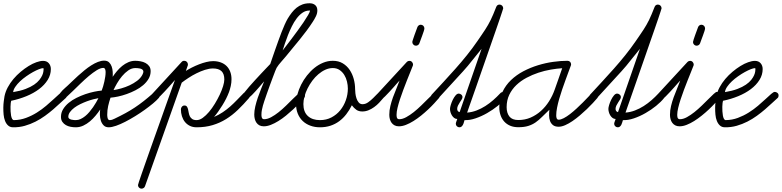

<svg xmlns="http://www.w3.org/2000/svg" viewBox="-47 -753 4679 1149"><path d="M20 -149.9Q18.6 -146.5 17.3 -136.7Q16.1 -127 15.9 -114Q15.6 -101.1 16.4 -86.9Q17.1 -72.8 19.3 -61Q21.5 -49.3 25.6 -41.7Q29.8 -34.2 36.6 -34.2Q74.7 -34.7 109.1 -47.6Q143.6 -60.5 173.6 -79.3Q203.6 -98.1 229.2 -119.9Q254.9 -141.6 274.7 -160.2Q294.4 -178.7 308.3 -190.9Q322.3 -203.1 329.6 -203.1Q337.9 -203.1 345.2 -197.3Q352.5 -191.4 352.5 -182.1Q352.5 -177.7 351.3 -173.6Q350.1 -169.4 346.7 -166.5Q332.5 -154.3 313.7 -136.5Q294.9 -118.7 272 -98.9Q249 -79.1 222.4 -59.8Q195.8 -40.5 165.5 -25.1Q135.3 -9.8 101.8 -0.2Q68.4 9.3 31.7 8.8Q13.2 8.8 1.5 -2Q-10.3 -12.7 -16.8 -29.5Q-23.4 -46.4 -25.4 -67.1Q-27.3 -87.9 -27.1 -108.6Q-26.9 -129.4 -24.4 -147.5Q-22 -165.5 -20 -177.2Q-14.6 -204.1 -0.5 -230.5Q13.7 -256.8 33.4 -280.3Q53.2 -303.7 76.9 -323.5Q100.6 -343.3 124.3 -357.9Q147.9 -372.6 170.7 -380.6Q193.4 -388.7 210.9 -388.7Q232.9 -388.7 245.1 -374.5Q257.3 -360.4 257.3 -339.8Q257.3 -305.2 238.3 -274.7Q219.2 -244.1 186.8 -219.7Q154.3 -195.3 111.1 -177.5Q67.9 -159.7 20 -149.9ZM31.7 -201.7Q75.7 -209 106.2 -220.7Q136.7 -232.4 157 -246.3Q177.2 -260.3 188.7 -274.9Q200.2 -289.6 205.8 -302.2Q211.4 -314.9 212.6 -324.7Q213.9 -334.5 213.9 -338.4Q213.9 -339.4 213.6 -342.3Q213.4 -345.2 211.4 -345.2Q202.6 -345.2 186.3 -338.9Q169.9 -332.5 150.4 -321.8Q130.9 -311 110.4 -296.6Q89.8 -282.2 73 -266.4Q56.2 -250.5 44.7 -233.6Q33.2 -216.8 31.7 -201.7Z M329.6 -159.7Q321.3 -159.7 314 -165.5Q306.6 -171.4 306.6 -180.7Q306.6 -187 312.7 -195.6Q318.8 -204.1 327.1 -212.4Q335.4 -220.7 343.8 -228Q352.1 -235.4 356.9 -239.7Q369.6 -251.5 385.7 -267.1Q401.9 -282.7 420.4 -299.6Q439 -316.4 458.7 -332.5Q478.5 -348.6 498.8 -361.6Q519 -374.5 538.8 -382.3Q558.6 -390.1 576.7 -390.1Q595.2 -390.1 605.7 -379.9Q616.2 -369.6 621.3 -355Q626.5 -340.3 627.4 -323.5Q628.4 -306.6 627.4 -293.5Q638.7 -310.5 653.1 -327.6Q667.5 -344.7 684.3 -358.4Q701.2 -372.1 720.9 -380.6Q740.7 -389.2 762.7 -389.2Q777.3 -389.2 793.7 -386.2Q810.1 -383.3 823.5 -376.2Q836.9 -369.1 845.7 -357.2Q854.5 -345.2 854.5 -327.1Q854.5 -302.2 842 -281.2Q829.6 -260.3 809.6 -243.2Q789.6 -226.1 763.9 -212.9Q738.3 -199.7 711.4 -190.2Q684.6 -180.7 659.2 -175.3Q633.8 -169.9 614.3 -168.5Q606 -143.6 600.3 -118.7Q594.7 -93.8 594.7 -66.9Q594.7 -64 595 -58.3Q595.2 -52.7 596.7 -47.4Q598.1 -42 601.1 -38.1Q604 -34.2 608.9 -34.2Q617.2 -34.2 624.3 -36.6Q631.3 -39.1 638.2 -42.5Q674.8 -60.1 703.9 -75.9Q732.9 -91.8 759.5 -109.4Q786.1 -127 812.7 -147.9Q839.4 -168.9 870.6 -196.3Q874 -199.2 877.7 -201.2Q881.3 -203.1 886.2 -203.1Q894.5 -203.1 901.6 -197Q908.7 -190.9 908.7 -182.1Q908.7 -178.2 907.2 -173.8Q905.8 -169.4 902.8 -166.5Q890.6 -152.3 868.7 -134Q846.7 -115.7 819.6 -96.2Q792.5 -76.7 762 -57.9Q731.4 -39.1 702.4 -24.2Q673.3 -9.3 647.5 -0.2Q621.6 8.8 603.5 8.8Q584.5 8.8 573.2 -2.7Q562 -14.2 556.6 -30.8Q551.3 -47.4 550.8 -65.7Q550.3 -84 552.7 -97.7Q540.5 -79.6 524.9 -60.8Q509.3 -42 491 -26.6Q472.7 -11.2 451.4 -1.2Q430.2 8.8 406.2 8.8Q391.6 8.8 375.7 5.9Q359.9 2.9 347.2 -4.4Q334.5 -11.7 326.2 -23.7Q317.9 -35.6 317.9 -53.7Q317.9 -78.6 330.6 -99.4Q343.3 -120.1 363.8 -137.2Q384.3 -154.3 410.4 -167.2Q436.5 -180.2 463.6 -189.5Q490.7 -198.7 516.4 -204.1Q542 -209.5 561.5 -210.9Q565.9 -222.2 570.1 -236.1Q574.2 -250 577.4 -264.6Q580.6 -279.3 582.8 -293.7Q585 -308.1 585 -320.3Q585 -323.2 584.7 -327.9Q584.5 -332.5 583 -336.7Q581.5 -340.8 578.9 -343.8Q576.2 -346.7 571.8 -346.7Q554.7 -346.7 532 -332.8Q509.3 -318.8 484.6 -298.1Q460 -277.3 435.1 -253.2Q410.2 -229 388.9 -208.3Q367.7 -187.5 352.1 -173.6Q336.4 -159.7 329.6 -159.7ZM406.7 -34.2Q421.4 -34.2 435.5 -40.8Q449.7 -47.4 462.9 -58.1Q476.1 -68.8 487.8 -82.8Q499.5 -96.7 509.8 -111.3Q520 -126 528.1 -140.1Q536.1 -154.3 542 -165.5Q529.8 -163.6 511.7 -158.9Q493.7 -154.3 473.6 -147Q453.6 -139.6 433.6 -129.9Q413.6 -120.1 397.7 -108.2Q381.8 -96.2 371.8 -82.5Q361.8 -68.8 361.8 -53.7Q361.8 -46.9 367.2 -43Q372.6 -39.1 379.9 -37.1Q387.2 -35.2 394.8 -34.7Q402.3 -34.2 406.7 -34.2ZM632.3 -213.9Q652.8 -216.8 678.2 -223.9Q703.6 -231 728.3 -242.4Q752.9 -253.9 773.4 -269.3Q793.9 -284.7 804.7 -304.7Q806.6 -308.6 808.8 -314.2Q811 -319.8 811 -324.2Q811 -332 805.4 -336.4Q799.8 -340.8 792 -342.8Q784.2 -344.7 775.9 -345.2Q767.6 -345.7 762.7 -345.7Q740.7 -345.7 720.5 -331.5Q700.2 -317.4 683.3 -297.1Q666.5 -276.9 653.3 -254.2Q640.1 -231.4 632.3 -213.9Z M876 -149.4Q867.2 -149.4 860.4 -155.5Q853.5 -161.6 853.5 -170.4Q853.5 -179.2 859.4 -186L1040 -382.3Q1045.9 -389.2 1055.2 -389.2Q1064.9 -389.2 1071.3 -382.8Q1077.6 -376.5 1077.6 -366.7Q1077.6 -364.3 1076.7 -360.4L1076.2 -359.9L1065.4 -328.6Q1081.5 -338.9 1101.8 -349.1Q1122.1 -359.4 1144 -367.9Q1166 -376.5 1187.7 -381.8Q1209.5 -387.2 1228.5 -387.2Q1253.4 -387.2 1273.9 -379.6Q1294.4 -372.1 1308.6 -358.2Q1322.8 -344.2 1330.6 -324.2Q1338.4 -304.2 1338.4 -278.8Q1338.4 -258.3 1334 -238.5Q1329.6 -218.8 1322.8 -199.7L1322.3 -199.2Q1316.4 -183.1 1306.4 -163.1Q1296.4 -143.1 1283.9 -123Q1271.5 -103 1258.5 -84.7Q1245.6 -66.4 1233.9 -53.2Q1262.2 -65.4 1285.6 -81.1Q1309.1 -96.7 1330.1 -115.2Q1351.1 -133.8 1370.8 -154.3Q1390.6 -174.8 1411.6 -196.3Q1418.5 -203.1 1426.8 -203.1Q1436.5 -203.1 1442.9 -196.8Q1449.2 -190.4 1449.2 -180.7Q1449.2 -173.3 1443.4 -166.5Q1410.2 -127.9 1376.7 -95.7Q1343.3 -63.5 1305.9 -40.3Q1268.6 -17.1 1225.3 -4.2Q1182.1 8.8 1129.9 8.8Q1106.4 8.8 1088.9 0Q1071.3 -8.8 1059.6 -23.4Q1047.9 -38.1 1041.7 -57.6Q1035.6 -77.1 1035.6 -99.1Q1035.6 -107.4 1041.7 -114.5Q1047.9 -121.6 1056.6 -121.6Q1066.9 -121.6 1071.5 -115Q1076.2 -108.4 1078.4 -98.9Q1080.6 -89.4 1082.5 -77.9Q1084.5 -66.4 1089.1 -56.9Q1093.8 -47.4 1103.3 -40.8Q1112.8 -34.2 1129.9 -34.2Q1147.5 -34.2 1166.5 -47.9Q1185.5 -61.5 1203.9 -83.3Q1222.2 -105 1238.8 -132.3Q1255.4 -159.7 1268.1 -186.5Q1280.8 -213.4 1288.1 -237.5Q1295.4 -261.7 1295.4 -277.3Q1295.4 -311 1278.6 -327.1Q1261.7 -343.3 1227.5 -343.3Q1205.1 -343.3 1179.4 -335Q1153.8 -326.7 1128.7 -314.2Q1103.5 -301.8 1080.6 -286.6Q1057.6 -271.5 1040.5 -258.3L820.8 361.3Q818.4 368.2 812.5 372.1Q806.6 376 799.8 376Q791 376 784.9 369.6Q778.8 363.3 778.8 354.5Q778.8 352.5 784.4 335.2Q790 317.9 800 289.3Q810.1 260.7 823.2 222.9Q836.4 185.1 851.6 142.3Q866.7 99.6 882.8 54.4Q898.9 9.3 914.6 -34.7Q930.2 -78.6 944.3 -118.7Q958.5 -158.7 970 -190.7Q981.4 -222.7 989.3 -244.6Q997.1 -266.6 1000 -274.4Q995.6 -269.5 986.1 -258.5Q976.6 -247.6 964.1 -233.6Q951.7 -219.7 937.7 -204.8Q923.8 -189.9 911.6 -177.7Q899.4 -165.5 889.6 -157.5Q879.9 -149.4 876 -149.4Z M1429.2 -161.1Q1420.9 -161.1 1413.6 -167Q1406.2 -172.9 1406.2 -182.1Q1406.2 -187 1417 -201.2Q1427.7 -215.3 1444.1 -234.1Q1460.4 -252.9 1480.2 -274.4Q1500 -295.9 1518.1 -315.2Q1536.1 -334.5 1550.5 -349.4Q1564.9 -364.3 1570.3 -370.1Q1575.7 -386.2 1583.5 -408.7Q1591.3 -431.2 1600.1 -456.5Q1608.9 -481.9 1618.7 -508.8Q1628.4 -535.6 1637.9 -560.5Q1647.5 -585.4 1657 -606.4Q1666.5 -627.4 1674.8 -641.6Q1686.5 -661.1 1699.5 -677.7Q1712.4 -694.3 1728 -706.8Q1743.7 -719.2 1762.7 -726.3Q1781.7 -733.4 1806.2 -733.4Q1826.7 -733.4 1839.4 -722.4Q1852.1 -711.4 1852.1 -690.4Q1852.1 -672.4 1843 -654.3Q1834 -636.2 1824.2 -621.6Q1807.1 -595.2 1787.6 -569.1Q1768.1 -543 1747.3 -517.3Q1726.6 -491.7 1705.6 -466.6Q1684.6 -441.4 1665 -417Q1651.4 -400.4 1635.5 -382.8Q1619.6 -365.2 1608.4 -347.2Q1606.4 -344.2 1600.3 -328.6Q1594.2 -313 1585.7 -290.3Q1577.1 -267.6 1567.6 -241.5Q1558.1 -215.3 1549.6 -191.2Q1541 -167 1534.7 -147.9Q1528.3 -128.9 1526.4 -121.1Q1522.9 -108.4 1520.3 -95.2Q1517.6 -82 1517.6 -68.4Q1517.6 -64 1517.8 -58.8Q1518.1 -53.7 1519.8 -49.3Q1521.5 -44.9 1524.7 -42.2Q1527.8 -39.6 1533.7 -39.6Q1553.2 -39.6 1575.4 -51.5Q1597.7 -63.5 1620.4 -81.5Q1643.1 -99.6 1664.8 -120.8Q1686.5 -142.1 1704.6 -160.2Q1722.7 -178.2 1736.1 -190.2Q1749.5 -202.1 1755.9 -202.1Q1764.6 -202.1 1771.5 -196.3Q1778.3 -190.4 1778.3 -181.2Q1778.3 -177.2 1777.1 -173.3Q1775.9 -169.4 1773.4 -166.5Q1761.7 -152.8 1744.6 -135Q1727.5 -117.2 1707.3 -98.4Q1687 -79.6 1664.6 -61.3Q1642.1 -43 1619.1 -28.8Q1596.2 -14.6 1574 -5.9Q1551.8 2.9 1531.7 2.9Q1516.1 2.9 1505.4 -2.9Q1494.6 -8.8 1487.8 -18.6Q1481 -28.3 1477.8 -41Q1474.6 -53.7 1474.6 -67.4Q1474.6 -89.8 1480.7 -116Q1486.8 -142.1 1495.8 -168.5Q1504.9 -194.8 1515.1 -220.2Q1525.4 -245.6 1533.7 -266.1Q1529.8 -261.7 1521.7 -252.4Q1513.7 -243.2 1503.7 -231.4Q1493.7 -219.7 1482.4 -207.3Q1471.2 -194.8 1460.9 -184.6Q1450.7 -174.3 1442.1 -167.7Q1433.6 -161.1 1429.2 -161.1ZM1644.5 -451.2Q1649.9 -458.5 1664.1 -476.6Q1678.2 -494.6 1696 -518.3Q1713.9 -542 1733.4 -568.6Q1752.9 -595.2 1769.3 -619.4Q1785.6 -643.6 1796.6 -662.6Q1807.6 -681.6 1808.6 -689.9H1804.7Q1782.2 -689.9 1763.2 -676.8Q1744.1 -663.6 1728.3 -642.6Q1712.4 -621.6 1699.5 -595.2Q1686.5 -568.8 1676 -542.2Q1665.5 -515.6 1657.7 -491.7Q1649.9 -467.8 1644.5 -451.2Z M1944.8 -389.2Q1979 -389.2 2004.2 -374Q2029.3 -358.9 2045.7 -334.5Q2062 -310.1 2070.1 -279.8Q2078.1 -249.5 2078.1 -219.7Q2078.1 -210 2079.8 -194.6Q2081.5 -179.2 2086.2 -164.8Q2090.8 -150.4 2099.6 -139.9Q2108.4 -129.4 2122.6 -129.4Q2140.1 -129.4 2156.2 -140.9Q2172.4 -152.3 2186.3 -166.3Q2200.2 -180.2 2211.4 -191.7Q2222.7 -203.1 2230 -203.1Q2239.3 -203.1 2246.1 -197.5Q2252.9 -191.9 2252.9 -182.1Q2252.9 -172.9 2247.1 -166.5Q2235.4 -152.3 2221.7 -137.9Q2208 -123.5 2192.1 -112.1Q2176.3 -100.6 2158.4 -93.3Q2140.6 -85.9 2121.1 -85.9Q2099.6 -85.9 2085.2 -96.2Q2070.8 -106.4 2058.6 -123Q2043.9 -93.3 2025.1 -69.1Q2006.3 -44.9 1982.9 -27.6Q1959.5 -10.3 1930.7 -0.7Q1901.9 8.8 1867.7 8.8Q1836.4 8.8 1810.1 -1Q1783.7 -10.7 1764.6 -28.8Q1745.6 -46.9 1735.1 -72.8Q1724.6 -98.6 1724.6 -130.4Q1724.6 -157.7 1732.7 -187.7Q1740.7 -217.8 1755.1 -246.3Q1769.5 -274.9 1789.8 -300.8Q1810.1 -326.7 1834.5 -346.4Q1858.9 -366.2 1887 -377.7Q1915 -389.2 1944.8 -389.2ZM2034.7 -223.1Q2034.7 -243.2 2029.5 -264.9Q2024.4 -286.6 2013.4 -304.4Q2002.4 -322.3 1985.4 -334Q1968.3 -345.7 1944.8 -345.7Q1921.9 -345.7 1899.9 -335.7Q1877.9 -325.7 1858.2 -308.8Q1838.4 -292 1822 -270Q1805.7 -248 1793.7 -224.1Q1781.7 -200.2 1775.1 -175.8Q1768.6 -151.4 1768.6 -130.4Q1768.6 -83.5 1795.2 -58.8Q1821.8 -34.2 1867.7 -34.2Q1905.8 -34.2 1936.5 -50.3Q1967.3 -66.4 1989 -93Q2010.7 -119.6 2022.7 -153.6Q2034.7 -187.5 2034.7 -223.1Z M2223.6 -149.4Q2215.3 -149.4 2208 -155.3Q2200.7 -161.1 2200.7 -170.4Q2200.7 -179.2 2206.5 -186L2387.2 -381.8Q2394 -388.7 2403.8 -388.7Q2412.6 -388.7 2418.7 -381.8Q2424.8 -375 2424.8 -366.7Q2424.8 -364.3 2424.3 -362.5Q2423.8 -360.8 2422.9 -358.4Q2417.5 -344.2 2408.2 -321.5Q2398.9 -298.8 2388.2 -271.7Q2377.4 -244.6 2366.5 -215.3Q2355.5 -186 2346.4 -158.4Q2337.4 -130.9 2331.8 -107.2Q2326.2 -83.5 2326.2 -67.9Q2326.2 -63.5 2326.4 -58.3Q2326.7 -53.2 2328.1 -49.1Q2329.6 -44.9 2333 -42.2Q2336.4 -39.6 2342.3 -39.6Q2361.8 -39.6 2384 -51.8Q2406.2 -64 2429 -82Q2451.7 -100.1 2473.4 -121.3Q2495.1 -142.6 2513.2 -160.6Q2531.2 -178.7 2544.4 -190.9Q2557.6 -203.1 2563 -203.1Q2572.8 -203.1 2579.1 -196.8Q2585.4 -190.4 2585.4 -180.7Q2585.4 -172.9 2580.1 -166.5Q2568.4 -152.8 2551.8 -134.8Q2535.2 -116.7 2515.1 -97.9Q2495.1 -79.1 2472.7 -61Q2450.2 -43 2427.5 -28.8Q2404.8 -14.6 2382.6 -5.9Q2360.4 2.9 2340.3 2.9Q2325.2 2.9 2314.5 -2.7Q2303.7 -8.3 2296.6 -17.8Q2289.6 -27.3 2286.1 -39.8Q2282.7 -52.2 2282.7 -65.9Q2282.7 -92.3 2289.1 -118.7Q2295.4 -145 2304.7 -170.7Q2314 -196.3 2324.7 -221.4Q2335.4 -246.6 2344.2 -271Q2339.8 -266.6 2330.3 -255.9Q2320.8 -245.1 2308.8 -231.4Q2296.9 -217.8 2283.4 -203.4Q2270 -189 2258.1 -177Q2246.1 -165 2236.8 -157.2Q2227.5 -149.4 2223.6 -149.4ZM2470.7 -605Q2480 -605 2486.3 -598.6Q2492.7 -592.3 2492.7 -583Q2492.7 -578.1 2488.8 -565.9Q2484.9 -553.7 2479.7 -539.8Q2474.6 -525.9 2469.7 -512.9Q2464.8 -500 2462.9 -494.1Q2460.4 -487.3 2454.6 -483.4Q2448.7 -479.5 2441.9 -479.5Q2433.1 -479.5 2426.8 -486.1Q2420.4 -492.7 2420.4 -501.5Q2420.4 -504.9 2424.6 -517.3Q2428.7 -529.8 2433.8 -544.4Q2439 -559.1 2444.1 -572.3Q2449.2 -585.4 2450.7 -590.3Q2453.1 -596.7 2458.5 -600.8Q2463.9 -605 2470.7 -605Z M2698.2 -192.9Q2706.5 -192.9 2713.6 -186.8Q2720.7 -180.7 2720.7 -171.9Q2720.7 -165.5 2715.8 -157.7Q2710.9 -149.9 2704.8 -140.6Q2698.7 -131.3 2693.8 -121.3Q2689 -111.3 2689 -101.1Q2689 -94.2 2692.6 -88.9Q2696.3 -83.5 2703.6 -82L2835 -460.9Q2807.1 -427.7 2780.3 -393.1Q2753.4 -358.4 2724.1 -326.2L2568.4 -156.2Q2565.4 -153.3 2561.3 -151.4Q2557.1 -149.4 2553.2 -149.4Q2544.9 -149.4 2537.6 -155.3Q2530.3 -161.1 2530.3 -170.4Q2530.3 -179.2 2536.1 -186Q2571.8 -224.6 2607.7 -263.4Q2643.6 -302.2 2678.7 -341.8Q2713.9 -381.3 2747.1 -422.6Q2780.3 -463.9 2810.1 -507.3Q2824.7 -528.8 2836.2 -545.4Q2847.7 -562 2856.9 -576.4Q2866.2 -590.8 2874 -604.5Q2881.8 -618.2 2889.4 -633.5Q2897 -648.9 2904.8 -667.5Q2912.6 -686 2922.4 -710.9Q2924.8 -717.8 2929.9 -721.7Q2935.1 -725.6 2942.4 -725.6Q2951.7 -725.6 2958 -719Q2964.4 -712.4 2964.4 -703.1Q2964.4 -701.7 2958.7 -684.8Q2953.1 -668 2943.6 -639.4Q2934.1 -610.8 2920.9 -573.5Q2907.7 -536.1 2893.1 -493.7Q2878.4 -451.2 2862.5 -405.8Q2846.7 -360.4 2831.5 -316.9Q2816.4 -273.4 2802.5 -233.4Q2788.6 -193.4 2777.3 -161.6Q2766.1 -129.9 2758.5 -108.2Q2751 -86.4 2748.5 -79.1Q2777.8 -81.5 2805.2 -92Q2832.5 -102.5 2857.4 -118.4Q2882.3 -134.3 2904.5 -153.8Q2926.8 -173.3 2946.3 -194.3Q2953.1 -202.1 2962.9 -202.1Q2972.2 -202.1 2978.3 -195.6Q2984.4 -189 2984.4 -180.2Q2984.4 -172.9 2979.5 -166.5Q2961.4 -143.6 2931.9 -119.6Q2902.3 -95.7 2868.2 -76.2Q2834 -56.6 2798.6 -44.7Q2763.2 -32.7 2732.9 -34.2Q2731 -28.3 2729 -20.8Q2727.1 -13.2 2723.6 -6.6Q2720.2 0 2715.1 4.4Q2710 8.8 2702.1 8.8Q2693.8 8.8 2687.3 2.7Q2680.7 -3.4 2680.7 -12.2Q2680.7 -17.1 2684.3 -26.6Q2688 -36.1 2689.5 -41Q2679.2 -41 2671.1 -47.1Q2663.1 -53.2 2657.5 -62.3Q2651.9 -71.3 2648.9 -81.8Q2646 -92.3 2646 -101.1Q2646 -109.9 2650.6 -125.2Q2655.3 -140.6 2662.6 -155.8Q2669.9 -170.9 2679.2 -181.9Q2688.5 -192.9 2698.2 -192.9Z M3240.7 -96.2Q3215.8 -72.8 3196.8 -53.5Q3177.7 -34.2 3158 -20.5Q3138.2 -6.8 3114 0.7Q3089.8 8.3 3054.7 8.3Q3027.3 8.3 3006.3 -0.5Q2985.4 -9.3 2970.7 -25.4Q2956.1 -41.5 2948.5 -63.5Q2940.9 -85.4 2940.9 -111.8Q2940.9 -162.6 2960 -202.9Q2979 -243.2 3011.2 -273.9Q3043.5 -304.7 3085.2 -326.7Q3127 -348.6 3172.4 -362.5Q3217.8 -376.5 3263.4 -382.8Q3309.1 -389.2 3349.1 -389.2Q3358.4 -389.2 3364.5 -383.1Q3370.6 -377 3370.6 -367.7Q3370.6 -365.2 3370.1 -363.5Q3369.6 -361.8 3368.7 -359.4Q3362.8 -343.3 3354.2 -320.3Q3345.7 -297.4 3336.2 -271.2Q3326.7 -245.1 3316.9 -216.6Q3307.1 -188 3299.3 -160.6Q3291.5 -133.3 3286.6 -108.2Q3281.7 -83 3281.7 -63.5Q3281.7 -60.1 3282 -55.4Q3282.2 -50.8 3283.7 -46.6Q3285.2 -42.5 3288.1 -39.6Q3291 -36.6 3295.9 -36.6Q3309.1 -36.6 3326.9 -45.9Q3344.7 -55.2 3364 -70.1Q3383.3 -85 3403.1 -103.3Q3422.9 -121.6 3440.7 -139.4Q3458.5 -157.2 3472.7 -172.4Q3486.8 -187.5 3495.6 -196.3Q3502.4 -203.1 3510.7 -203.1Q3520.5 -203.1 3526.9 -196.8Q3533.2 -190.4 3533.2 -180.7Q3533.2 -172.9 3527.8 -166.5Q3517.6 -154.3 3501.2 -136.7Q3484.9 -119.1 3465.1 -100.1Q3445.3 -81.1 3423.1 -62.3Q3400.9 -43.5 3378.7 -28.3Q3356.4 -13.2 3335.2 -3.9Q3314 5.4 3296.4 5.4Q3274.4 5.4 3262.2 -4.4Q3250 -14.2 3244.6 -29.1Q3239.3 -43.9 3239 -61.8Q3238.8 -79.6 3240.7 -96.2ZM3317.4 -344.7Q3285.6 -342.8 3248.8 -336.4Q3211.9 -330.1 3175 -317.9Q3138.2 -305.7 3103.8 -287.4Q3069.3 -269 3043 -243.9Q3016.6 -218.8 3000.7 -185.8Q2984.9 -152.8 2984.9 -111.8Q2984.9 -76.7 3001.5 -55.7Q3018.1 -34.7 3054.7 -34.7Q3094.2 -34.7 3128.2 -49.3Q3162.1 -64 3189.9 -88.9Q3217.8 -113.8 3238.8 -147Q3259.8 -180.2 3272.9 -217.8Q3284.2 -249.5 3295.2 -281Q3306.2 -312.5 3317.4 -344.7Z M3646 -192.9Q3654.3 -192.9 3661.4 -186.8Q3668.5 -180.7 3668.5 -171.9Q3668.5 -165.5 3663.6 -157.7Q3658.7 -149.9 3652.6 -140.6Q3646.5 -131.3 3641.6 -121.3Q3636.7 -111.3 3636.7 -101.1Q3636.7 -94.2 3640.4 -88.9Q3644 -83.5 3651.4 -82L3782.7 -460.9Q3754.9 -427.7 3728 -393.1Q3701.2 -358.4 3671.9 -326.2L3516.1 -156.2Q3513.2 -153.3 3509 -151.4Q3504.9 -149.4 3501 -149.4Q3492.7 -149.4 3485.4 -155.3Q3478 -161.1 3478 -170.4Q3478 -179.2 3483.9 -186Q3519.5 -224.6 3555.4 -263.4Q3591.3 -302.2 3626.5 -341.8Q3661.6 -381.3 3694.8 -422.6Q3728 -463.9 3757.8 -507.3Q3772.5 -528.8 3783.9 -545.4Q3795.4 -562 3804.7 -576.4Q3814 -590.8 3821.8 -604.5Q3829.6 -618.2 3837.2 -633.5Q3844.7 -648.9 3852.5 -667.5Q3860.4 -686 3870.1 -710.9Q3872.6 -717.8 3877.7 -721.7Q3882.8 -725.6 3890.1 -725.6Q3899.4 -725.6 3905.8 -719Q3912.1 -712.4 3912.1 -703.1Q3912.1 -701.7 3906.5 -684.8Q3900.9 -668 3891.4 -639.4Q3881.8 -610.8 3868.7 -573.5Q3855.5 -536.1 3840.8 -493.7Q3826.2 -451.2 3810.3 -405.8Q3794.4 -360.4 3779.3 -316.9Q3764.2 -273.4 3750.2 -233.4Q3736.3 -193.4 3725.1 -161.6Q3713.9 -129.9 3706.3 -108.2Q3698.7 -86.4 3696.3 -79.1Q3725.6 -81.5 3752.9 -92Q3780.3 -102.5 3805.2 -118.4Q3830.1 -134.3 3852.3 -153.8Q3874.5 -173.3 3894 -194.3Q3900.9 -202.1 3910.6 -202.1Q3919.9 -202.1 3926 -195.6Q3932.1 -189 3932.1 -180.2Q3932.1 -172.9 3927.2 -166.5Q3909.2 -143.6 3879.6 -119.6Q3850.1 -95.7 3815.9 -76.2Q3781.7 -56.6 3746.3 -44.7Q3710.9 -32.7 3680.7 -34.2Q3678.7 -28.3 3676.8 -20.8Q3674.8 -13.2 3671.4 -6.6Q3668 0 3662.8 4.4Q3657.7 8.8 3649.9 8.8Q3641.6 8.8 3635 2.7Q3628.4 -3.4 3628.4 -12.2Q3628.4 -17.1 3632.1 -26.6Q3635.7 -36.1 3637.2 -41Q3627 -41 3618.9 -47.1Q3610.8 -53.2 3605.2 -62.3Q3599.6 -71.3 3596.7 -81.8Q3593.8 -92.3 3593.8 -101.1Q3593.8 -109.9 3598.4 -125.2Q3603 -140.6 3610.4 -155.8Q3617.7 -170.9 3627 -181.9Q3636.2 -192.9 3646 -192.9Z M3903.3 -149.4Q3895 -149.4 3887.7 -155.3Q3880.4 -161.1 3880.4 -170.4Q3880.4 -179.2 3886.2 -186L4066.9 -381.8Q4073.7 -388.7 4083.5 -388.7Q4092.3 -388.7 4098.4 -381.8Q4104.5 -375 4104.5 -366.7Q4104.5 -364.3 4104 -362.5Q4103.5 -360.8 4102.5 -358.4Q4097.2 -344.2 4087.9 -321.5Q4078.6 -298.8 4067.9 -271.7Q4057.1 -244.6 4046.1 -215.3Q4035.2 -186 4026.1 -158.4Q4017.1 -130.9 4011.5 -107.2Q4005.9 -83.5 4005.9 -67.9Q4005.9 -63.5 4006.1 -58.3Q4006.3 -53.2 4007.8 -49.1Q4009.3 -44.9 4012.7 -42.2Q4016.1 -39.6 4022 -39.6Q4041.5 -39.6 4063.7 -51.8Q4085.9 -64 4108.6 -82Q4131.3 -100.1 4153.1 -121.3Q4174.8 -142.6 4192.9 -160.6Q4210.9 -178.7 4224.1 -190.9Q4237.3 -203.1 4242.7 -203.1Q4252.4 -203.1 4258.8 -196.8Q4265.1 -190.4 4265.1 -180.7Q4265.1 -172.9 4259.8 -166.5Q4248 -152.8 4231.4 -134.8Q4214.8 -116.7 4194.8 -97.9Q4174.8 -79.1 4152.3 -61Q4129.9 -43 4107.2 -28.8Q4084.5 -14.6 4062.3 -5.9Q4040 2.9 4020 2.9Q4004.9 2.9 3994.1 -2.7Q3983.4 -8.3 3976.3 -17.8Q3969.2 -27.3 3965.8 -39.8Q3962.4 -52.2 3962.4 -65.9Q3962.4 -92.3 3968.8 -118.7Q3975.1 -145 3984.4 -170.7Q3993.7 -196.3 4004.4 -221.4Q4015.1 -246.6 4023.9 -271Q4019.5 -266.6 4010 -255.9Q4000.5 -245.1 3988.5 -231.4Q3976.6 -217.8 3963.1 -203.4Q3949.7 -189 3937.7 -177Q3925.8 -165 3916.5 -157.2Q3907.2 -149.4 3903.3 -149.4ZM4150.4 -605Q4159.7 -605 4166 -598.6Q4172.4 -592.3 4172.4 -583Q4172.4 -578.1 4168.5 -565.9Q4164.6 -553.7 4159.4 -539.8Q4154.3 -525.9 4149.4 -512.9Q4144.5 -500 4142.6 -494.1Q4140.1 -487.3 4134.3 -483.4Q4128.4 -479.5 4121.6 -479.5Q4112.8 -479.5 4106.4 -486.1Q4100.1 -492.7 4100.1 -501.5Q4100.1 -504.9 4104.2 -517.3Q4108.4 -529.8 4113.5 -544.4Q4118.7 -559.1 4123.8 -572.3Q4128.9 -585.4 4130.4 -590.3Q4132.8 -596.7 4138.2 -600.8Q4143.6 -605 4150.4 -605Z M4279.8 -149.9Q4278.3 -146.5 4277.1 -136.7Q4275.9 -127 4275.6 -114Q4275.4 -101.1 4276.1 -86.9Q4276.9 -72.8 4279.1 -61Q4281.2 -49.3 4285.4 -41.7Q4289.6 -34.2 4296.4 -34.2Q4334.5 -34.7 4368.9 -47.6Q4403.3 -60.5 4433.3 -79.3Q4463.4 -98.1 4489 -119.9Q4514.6 -141.6 4534.4 -160.2Q4554.2 -178.7 4568.1 -190.9Q4582 -203.1 4589.4 -203.1Q4597.7 -203.1 4605 -197.3Q4612.3 -191.4 4612.3 -182.1Q4612.3 -177.7 4611.1 -173.6Q4609.9 -169.4 4606.4 -166.5Q4592.3 -154.3 4573.5 -136.5Q4554.7 -118.7 4531.7 -98.9Q4508.8 -79.1 4482.2 -59.8Q4455.6 -40.5 4425.3 -25.1Q4395 -9.8 4361.6 -0.2Q4328.1 9.3 4291.5 8.8Q4272.9 8.8 4261.2 -2Q4249.5 -12.7 4242.9 -29.5Q4236.3 -46.4 4234.4 -67.1Q4232.4 -87.9 4232.7 -108.6Q4232.9 -129.4 4235.4 -147.5Q4237.8 -165.5 4239.7 -177.2Q4245.1 -204.1 4259.3 -230.5Q4273.4 -256.8 4293.2 -280.3Q4313 -303.7 4336.7 -323.5Q4360.4 -343.3 4384 -357.9Q4407.7 -372.6 4430.4 -380.6Q4453.1 -388.7 4470.7 -388.7Q4492.7 -388.7 4504.9 -374.5Q4517.1 -360.4 4517.1 -339.8Q4517.1 -305.2 4498 -274.7Q4479 -244.1 4446.5 -219.7Q4414.1 -195.3 4370.8 -177.5Q4327.6 -159.7 4279.8 -149.9ZM4291.5 -201.7Q4335.4 -209 4366 -220.7Q4396.5 -232.4 4416.7 -246.3Q4437 -260.3 4448.5 -274.9Q4460 -289.6 4465.6 -302.2Q4471.2 -314.9 4472.4 -324.7Q4473.6 -334.5 4473.6 -338.4Q4473.6 -339.4 4473.4 -342.3Q4473.1 -345.2 4471.2 -345.2Q4462.4 -345.2 4446 -338.9Q4429.7 -332.5 4410.2 -321.8Q4390.6 -311 4370.1 -296.6Q4349.6 -282.2 4332.8 -266.4Q4315.9 -250.5 4304.4 -233.6Q4293 -216.8 4291.5 -201.7Z"/></svg>

Font: Helvetia Verbundene
Style: Regular
Weight: 400
Designer: Peter Wiegel, original typeface by Carl Albert Fahrenwaldt 1901
Foundry: Peter Wiegel
Version: Version 2.000